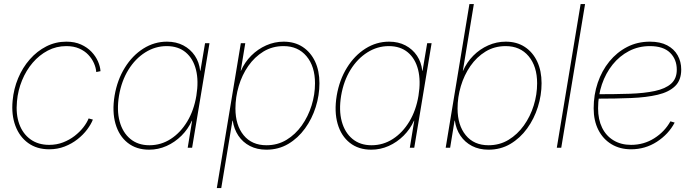

<svg xmlns="http://www.w3.org/2000/svg" viewBox="-20 -748 3501 972"><path d="M229 7.8Q166.5 7.8 122.6 -23.9Q78.6 -55.7 57.9 -111.3Q37.1 -167 43.9 -238.3Q49.3 -298.3 71.8 -352.1Q94.2 -405.8 130.9 -447.5Q167.5 -489.3 214.6 -513.2Q261.7 -537.1 315.9 -537.1Q358.4 -537.1 390.1 -522.7Q421.9 -508.3 443.4 -485.6Q464.8 -462.9 476.1 -437Q487.3 -411.1 488.8 -387.7L467.3 -383.3Q465.8 -404.8 455.8 -427.7Q445.8 -450.7 427.2 -470.5Q408.7 -490.2 380.9 -502.4Q353 -514.6 315.9 -514.6Q265.1 -514.6 221.9 -491.9Q178.7 -469.2 145.5 -430.4Q112.3 -391.6 91.6 -341.1Q70.8 -290.5 65.9 -234.9Q59.6 -169.4 77.6 -119.9Q95.7 -70.3 134.5 -42.5Q173.3 -14.6 229 -14.6Q266.6 -14.6 299.1 -27.1Q331.5 -39.6 357.7 -59.8Q383.8 -80.1 401.9 -103.3Q419.9 -126.5 428.7 -148.4L450.2 -142.6Q440.9 -118.7 421.1 -92.3Q401.4 -65.9 372.6 -43.2Q343.8 -20.5 307.4 -6.3Q271 7.8 229 7.8Z M734.9 9.8Q670.4 9.8 626.5 -24.9Q582.5 -59.6 564.7 -121.3Q546.9 -183.1 560.1 -263.7Q573.7 -343.8 612.1 -405.5Q650.4 -467.3 705.8 -502.2Q761.2 -537.1 825.2 -537.1Q872.1 -537.1 908.2 -518.1Q944.3 -499 966.6 -465.8Q988.8 -432.6 993.2 -389.6H994.6L1018.1 -529.3H1040.5L952.6 0H930.2L952.6 -136.7H951.2Q932.1 -94.2 898.7 -61Q865.2 -27.8 823.2 -9Q781.2 9.8 734.9 9.8ZM736.3 -12.7Q795.4 -12.7 844.7 -44.7Q894 -76.7 928 -133.1Q961.9 -189.5 974.1 -263.7Q986.3 -338.4 972.2 -394.8Q958 -451.2 920.2 -482.9Q882.3 -514.6 823.7 -514.6Q766.1 -514.6 715.6 -482.9Q665 -451.2 630.1 -394.8Q595.2 -338.4 582.5 -263.7Q570.3 -189.5 585.7 -133.1Q601.1 -76.7 639.9 -44.7Q678.7 -12.7 736.3 -12.7Z M1077.6 204.1 1199.2 -529.3H1221.7L1198.7 -389.6H1199.7Q1218.8 -433.1 1252 -466.3Q1285.2 -499.5 1327.6 -518.3Q1370.1 -537.1 1416 -537.1Q1471.7 -537.1 1512.2 -510.5Q1552.7 -483.9 1575 -436.8Q1597.2 -389.6 1597.2 -326.7Q1597.2 -266.1 1578.4 -206.3Q1559.6 -146.5 1524.2 -97.7Q1488.8 -48.8 1439.5 -19.5Q1390.1 9.8 1328.6 9.8Q1281.2 9.8 1245.1 -9Q1209 -27.8 1186.8 -61Q1164.6 -94.2 1158.2 -137.2H1156.7L1100.1 204.1ZM1329.1 -12.7Q1385.3 -12.7 1430.4 -40Q1475.6 -67.4 1507.8 -112.8Q1540 -158.2 1557.4 -213.9Q1574.7 -269.5 1574.7 -326.2Q1574.7 -412.1 1531.7 -463.4Q1488.8 -514.6 1415.5 -514.6Q1358.9 -514.6 1313.7 -487.1Q1268.6 -459.5 1236.8 -413.8Q1205.1 -368.2 1188.5 -312Q1171.9 -255.9 1171.9 -198.7Q1171.9 -114.3 1213.4 -63.5Q1254.9 -12.7 1329.1 -12.7Z M1859.4 9.8Q1794.9 9.8 1751 -24.9Q1707 -59.6 1689.2 -121.3Q1671.4 -183.1 1684.6 -263.7Q1698.2 -343.8 1736.6 -405.5Q1774.9 -467.3 1830.3 -502.2Q1885.7 -537.1 1949.7 -537.1Q1996.6 -537.1 2032.7 -518.1Q2068.8 -499 2091.1 -465.8Q2113.3 -432.6 2117.7 -389.6H2119.1L2142.6 -529.3H2165L2077.1 0H2054.7L2077.1 -136.7H2075.7Q2056.6 -94.2 2023.2 -61Q1989.7 -27.8 1947.8 -9Q1905.8 9.8 1859.4 9.8ZM1860.8 -12.7Q1919.9 -12.7 1969.2 -44.7Q2018.6 -76.7 2052.5 -133.1Q2086.4 -189.5 2098.6 -263.7Q2110.8 -338.4 2096.7 -394.8Q2082.5 -451.2 2044.7 -482.9Q2006.8 -514.6 1948.2 -514.6Q1890.6 -514.6 1840.1 -482.9Q1789.6 -451.2 1754.6 -394.8Q1719.7 -338.4 1707 -263.7Q1694.8 -189.5 1710.2 -133.1Q1725.6 -76.7 1764.4 -44.7Q1803.2 -12.7 1860.8 -12.7Z M2453.1 9.8Q2405.8 9.8 2369.6 -9Q2333.5 -27.8 2311 -61Q2288.6 -94.2 2282.7 -137.2H2281.2L2258.8 0H2236.3L2356.4 -727.5H2378.9L2323.2 -389.6H2324.2Q2343.3 -433.1 2376.2 -466.3Q2409.2 -499.5 2451.7 -518.3Q2494.1 -537.1 2540.5 -537.1Q2596.2 -537.1 2636.7 -510.5Q2677.2 -483.9 2699.5 -436.8Q2721.7 -389.6 2721.7 -326.7Q2721.7 -266.1 2702.9 -206.3Q2684.1 -146.5 2648.7 -97.7Q2613.3 -48.8 2564 -19.5Q2514.6 9.8 2453.1 9.8ZM2453.1 -12.7Q2509.3 -12.7 2554.4 -40Q2599.6 -67.4 2632.1 -112.8Q2664.6 -158.2 2681.9 -213.9Q2699.2 -269.5 2699.2 -326.2Q2699.2 -412.1 2656.2 -463.4Q2613.3 -514.6 2540 -514.6Q2483.4 -514.6 2438.2 -487.1Q2393.1 -459.5 2361.3 -413.6Q2329.6 -367.7 2313 -311.8Q2296.4 -255.9 2296.4 -198.7Q2296.4 -114.3 2337.9 -63.5Q2379.4 -12.7 2453.1 -12.7Z M2941.9 -727.5 2821.3 0H2798.8L2919.4 -727.5Z M3174.8 7.8Q3118.2 7.8 3075.4 -18.1Q3032.7 -43.9 3009 -90.6Q2985.4 -137.2 2985.4 -199.7Q2985.4 -268.1 3006.1 -329.1Q3026.9 -390.1 3064.9 -436.8Q3103 -483.4 3155 -510.3Q3207 -537.1 3270 -537.1Q3322.3 -537.1 3357.4 -518.6Q3392.6 -500 3410.6 -468Q3428.7 -436 3428.7 -396Q3428.7 -341.8 3397.5 -311.8Q3366.2 -281.7 3309.6 -268.3Q3252.9 -254.9 3174.8 -251.7Q3096.7 -248.5 3002.4 -248.5V-271Q3093.8 -271 3168 -273.4Q3242.2 -275.9 3295.4 -287.4Q3348.6 -298.8 3377.4 -324.2Q3406.2 -349.6 3406.2 -395Q3406.2 -447.8 3372.1 -481.2Q3337.9 -514.6 3270 -514.6Q3212.4 -514.6 3164.3 -489.5Q3116.2 -464.4 3081.3 -420.9Q3046.4 -377.4 3027.1 -320.6Q3007.8 -263.7 3007.8 -199.7Q3007.8 -143.1 3028.1 -101.6Q3048.3 -60.1 3086.2 -37.4Q3124 -14.6 3174.8 -14.6Q3239.3 -14.6 3292 -47.9Q3344.7 -81.1 3374 -133.8L3395.5 -127.4Q3364.7 -68.8 3305.7 -30.5Q3246.6 7.8 3174.8 7.8Z"/></svg>

Font: Inter 24pt Thin
Style: Italic
Weight: 250
Italic angle: -9.3988°
Version: Version 4.001;git-66647c0bb